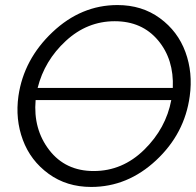

<svg xmlns="http://www.w3.org/2000/svg" viewBox="-20 -735 777 760"><path d="M445 -715Q542 -715 613 -663Q684 -611 714 -529Q744 -447 731 -354Q711 -206 598 -100.5Q485 5 341 5Q244 5 172.5 -47Q101 -99 70.5 -181Q40 -263 53 -355Q74 -500 187.5 -607.5Q301 -715 445 -715ZM434 -651Q325 -651 240.5 -573Q156 -495 129 -387H664Q669 -500 605.5 -575.5Q542 -651 434 -651ZM351 -58Q465 -58 551 -142.5Q637 -227 658 -339H121Q111 -224 175 -141Q239 -58 351 -58Z"/></svg>

Font: Raleway-v4020
Style: Italic
Weight: 400
Italic angle: -12°
Designer: Matt McInerney, Pablo Impallari, Rodrigo Fuenzalida
Foundry: Matt McInerney, Pablo Impallari, Rodrigo Fuenzalida
Version: Version 4.020;PS 004.020;hotconv 1.0.88;makeotf.lib2.5.64775